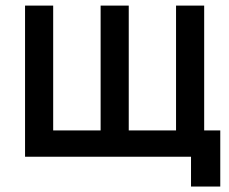

<svg xmlns="http://www.w3.org/2000/svg" viewBox="-20 -560 817 686"><path d="M767 106.5V-94H709.5V-540H609V-94H440V-540H339.5V-94H170V-540H69.5V0H662.5V106.5Z"/></svg>

Font: Manrope SemiBold
Style: Regular
Weight: 600
Designer: Mikhail Sharanda
Foundry: Mikhail Sharanda
Version: Version 4.505